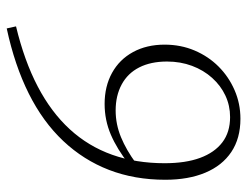

<svg xmlns="http://www.w3.org/2000/svg" viewBox="-100 -604 718 557"><g transform="rotate(90 258.5 -325.0)"><path d="M56 -13Q156 -37 230.5 -76Q305 -115 354.5 -169Q404 -223 428.5 -292Q453 -361 453 -444Q453 -505 437.5 -547Q422 -589 392.5 -611.5Q363 -634 319 -634Q286 -634 257 -620.5Q228 -607 205.5 -582Q183 -557 170.5 -523.5Q158 -490 158 -451Q158 -404 175 -370.5Q192 -337 224.5 -319.5Q257 -302 300 -302Q340 -302 377.5 -317.5Q415 -333 453 -361L464 -339L455 -340Q412 -306 370 -288Q328 -270 281 -270Q230 -270 191 -291.5Q152 -313 130.5 -352.5Q109 -392 109 -444Q109 -491 126 -531Q143 -571 172.5 -600.5Q202 -630 241 -647Q280 -664 324 -664Q381 -664 420.5 -637.5Q460 -611 480.5 -562Q501 -513 501 -446Q501 -357 472.5 -283Q444 -209 388.5 -150Q333 -91 251 -50Q169 -9 62 14Z"/></g></svg>

Font: Source Serif 4 18pt Light
Style: Italic
Weight: 300
Italic angle: -12°
Designer: Frank Grießhammer
Foundry: Adobe Systems Incorporated
Version: Version 4.004;hotconv 1.0.116;makeotfexe 2.5.65601